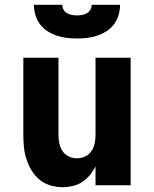

<svg xmlns="http://www.w3.org/2000/svg" viewBox="-20 -770 640 798"><path d="M240 8Q214 8 189 0.5Q164 -7 144 -23.5Q124 -40 111 -62Q98 -84 90 -108.5Q82 -133 79.5 -158.5Q77 -184 77 -210V-530H223V-210Q223 -192 226.5 -174.5Q230 -157 239.5 -142.5Q249 -128 265.5 -120Q282 -112 300 -112Q318 -112 334.5 -120Q351 -128 360.5 -142.5Q370 -157 373.5 -174.5Q377 -192 377 -210V-530H523V0H377V-79Q368 -60 354 -43Q340 -26 322 -14Q304 -2 282.5 3Q261 8 240 8ZM300 -610Q279 -610 257.5 -612.5Q236 -615 215.5 -622Q195 -629 177 -640.5Q159 -652 146 -669.5Q133 -687 127 -708Q121 -729 121 -750H239Q239 -739 244.5 -729.5Q250 -720 259 -715Q268 -710 278.5 -708Q289 -706 300 -706Q311 -706 321.5 -708Q332 -710 341 -715Q350 -720 355.5 -729.5Q361 -739 361 -750H479Q479 -729 473 -708Q467 -687 454 -669.5Q441 -652 423 -640.5Q405 -629 384.5 -622Q364 -615 342.5 -612.5Q321 -610 300 -610Z"/></svg>

Font: Iosevka Curly Heavy Extended
Style: Regular
Weight: 900
Width: 7
Monospace: yes
Designer: Belleve Invis
Foundry: Belleve Invis
Version: Version 11.1.0; ttfautohint (v1.8.3)